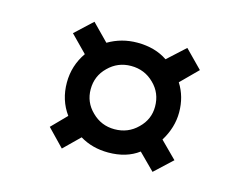

<svg xmlns="http://www.w3.org/2000/svg" viewBox="-68 -648 754 613"><g transform="rotate(15 309.0 -342.0)"><path d="M482 -244 536 -190 478 -136 425 -189Q385 -159 325 -159Q272 -159 231 -184L179 -133L124 -190L172 -239Q140 -283 140 -341Q140 -397 172 -443L118 -498L175 -551L229 -496Q273 -522 325 -522Q384 -522 425 -494L483 -547L540 -489L485 -434Q511 -393 511 -341Q511 -291 482 -244ZM325 -445Q281 -445 250 -414Q219 -384 219 -340Q219 -297 250 -267Q281 -236 325 -236Q370 -236 401 -267Q432 -297 432 -339Q432 -384 401 -414Q370 -445 325 -445Z"/></g></svg>

Font: Fragment Mono SC
Style: Italic
Weight: 400
Italic angle: -12°
Monospace: yes
Designer: Wei Huang based on Nimbus Sans by URW Studio, based on Helvetica by Max Miedinger.
Foundry: Wei Huang
Version: Version 1.012; ttfautohint (v1.8.4.7-5d5b)